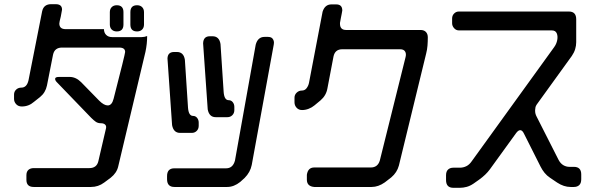

<svg xmlns="http://www.w3.org/2000/svg" viewBox="-20 -788 2833 916"><path d="M476 -649H293Q263 -649 263 -676Q263 -682 270 -709Q276 -739 276 -742Q276 -768 246 -768H223Q207 -768 196 -760Q185 -752 181 -734L116 -405Q108 -370 82 -370Q67 -370 57 -360.5Q47 -351 47 -337V-316Q47 -302 57 -291Q67 -280 84 -280Q117 -280 142 -302L171 -325Q197 -346 204 -380L233 -527Q237 -545 248 -553Q259 -561 275 -561H549Q577 -561 577 -540Q577 -531 522 -317Q514 -285 494 -285Q476 -285 453 -308L367 -396Q342 -421 312 -421H262Q243 -421 243 -412Q243 -404 251 -396L415 -226Q427 -214 437 -207Q447 -200 462 -200Q474 -200 481 -194Q488 -188 486 -177L449 -18Q441 14 406 14H141Q125 14 115.5 22.5Q106 31 106 48V70Q106 104 141 104H414Q449 104 477 83L508 60Q537 37 544 6L674 -541Q678 -560 680 -578.5Q682 -597 682 -616Q669 -611 656 -611H515Q497 -611 486.5 -621.5Q476 -632 476 -649ZM634 -638Q649 -638 658 -647Q667 -656 667 -671V-730Q667 -745 658 -754Q649 -763 634 -763Q602 -763 602 -730V-671Q602 -638 634 -638ZM537 -638Q569 -638 569 -671V-730Q569 -763 537 -763Q522 -763 513 -754Q504 -745 504 -730V-671Q504 -656 513 -647Q522 -638 537 -638Z M971 -266Q978 -229 1009 -229H1065Q1079 -229 1088.5 -238.5Q1098 -248 1098 -263V-278Q1098 -291 1090.5 -300.5Q1083 -310 1071 -310Q1050 -310 1047 -349L1032 -578Q1026 -615 994 -615H981Q950 -615 949 -581ZM1200 -575 1101 -22Q1091 15 1059 15H812Q777 15 777 52V67Q777 104 812 104H1064Q1096 104 1126 80L1147 61Q1174 34 1181 -1L1286 -575L1287 -584Q1287 -595 1280.5 -603.5Q1274 -612 1258 -612H1242Q1210 -612 1200 -575ZM801 -191Q808 -154 839 -154H895Q909 -154 918.5 -163.5Q928 -173 928 -188V-203Q928 -216 920.5 -225.5Q913 -235 901 -235Q880 -235 877 -274L862 -503Q856 -540 824 -540H811Q780 -540 779 -509Z M1444 46V69Q1444 101 1479 104H1753Q1785 104 1816 82L1847 58Q1874 35 1883 2L2013 -532Q2018 -551 2019.5 -570.5Q2021 -590 2021 -610Q2021 -626 2012 -635.5Q2003 -645 1986 -645H1631Q1602 -645 1602 -675V-679Q1604 -693 1606.5 -703.5Q1609 -714 1610 -721Q1613 -736 1613 -738Q1613 -767 1584 -767H1561Q1530 -767 1519 -732L1454 -392Q1451 -378 1442.5 -367Q1434 -356 1420 -356Q1406 -356 1395.5 -346Q1385 -336 1385 -322V-300Q1385 -285 1395 -274Q1405 -263 1421 -263Q1437 -263 1452.5 -269Q1468 -275 1480 -285L1509 -309Q1536 -332 1542 -366L1571 -518Q1578 -553 1613 -553H1889Q1906 -553 1912.5 -542.5Q1919 -532 1915 -516L1792 -22Q1782 11 1749 11H1479Q1449 11 1444 46Z M2143 108H2174Q2190 108 2206.5 103.5Q2223 99 2239 88L2266 69Q2298 46 2317 20L2443 -154Q2453 -167 2462 -167Q2472 -167 2480 -150L2559 7Q2567 23 2578 36.5Q2589 50 2604 60L2638 83Q2670 104 2702 104H2718Q2734 104 2743.5 95Q2753 86 2753 67V44Q2753 8 2718 8H2697Q2681 8 2667.5 0Q2654 -8 2645 -25L2540 -232Q2533 -245 2533 -259Q2533 -260 2533 -263Q2533 -266 2534 -271Q2534 -281 2544 -294L2708 -521Q2719 -537 2724 -553.5Q2729 -570 2729 -587V-696Q2729 -733 2694 -733H2169Q2156 -733 2146.5 -723.5Q2137 -714 2137 -700V-677Q2137 -664 2146.5 -653.5Q2156 -643 2169 -643H2612Q2630 -643 2636 -629.5Q2642 -616 2638.5 -597Q2635 -578 2623 -562L2230 -18Q2219 -2 2204.5 5Q2190 12 2174 12H2143Q2127 12 2117.5 21Q2108 30 2108 48V71Q2108 108 2143 108Z"/></svg>

Font: WDXL Lubrifont JP N
Style: Regular
Weight: 400
Designer: [WDXL Lubrifont] Copyright 2020-2022 (c) NightFurySL2001, Skr-ZERO; [ZCOOL QingKe HuangYou] Copyright 2018-2022 (c) The 
Version: Version 2.001;hotconv 1.1.1;makeotfexe 2.6.0